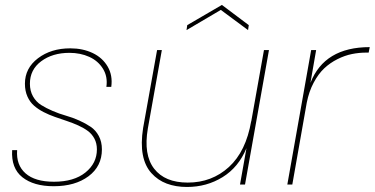

<svg xmlns="http://www.w3.org/2000/svg" viewBox="-20 -741 1505 771"><path d="M389.2 -141.1Q389.2 -73.2 335.4 -33.2Q281.7 6.8 195.8 6.8Q115.2 6.8 69.8 -29.3Q24.4 -65.4 28.8 -138.2H48.8Q44.4 -78.6 82.5 -44.9Q120.6 -11.2 196.8 -11.2Q276.9 -11.2 323 -48.3Q369.1 -85.4 369.1 -141.1Q369.1 -165.5 359.1 -184.3Q349.1 -203.1 332.5 -215.3Q315.9 -227.5 294.2 -237.3Q272.5 -247.1 248.5 -255.1Q224.6 -263.2 200.7 -271.5Q176.8 -279.8 155 -291Q133.3 -302.2 116.7 -316.7Q100.1 -331.1 90.1 -353.5Q80.1 -376 80.1 -404.8Q80.1 -467.3 132.6 -507.1Q185.1 -546.9 262.2 -546.9Q312.5 -546.9 352.1 -528.1Q391.6 -509.3 412.4 -473.6Q433.1 -438 426.8 -392.1H407.2Q413.1 -433.1 393.6 -464.8Q374 -496.6 338.4 -512.7Q302.7 -528.8 258.8 -528.8Q190.9 -528.8 145.5 -495.1Q100.1 -461.4 100.1 -404.8Q100.1 -376 112.5 -354Q125 -332 145.3 -319.3Q165.5 -306.6 191.7 -295.4Q217.8 -284.2 244.6 -276.6Q271.5 -269 297.6 -257.3Q323.7 -245.6 344 -231.9Q364.3 -218.3 376.7 -195.1Q389.2 -171.9 389.2 -141.1Z M1060.1 -540 963.9 0H943.8L969.7 -146Q938 -69.3 874 -29.8Q810.1 9.8 731 9.8Q685.5 9.8 649.7 -3.7Q613.8 -17.1 587.9 -45.9Q562 -74.7 553.5 -119.6Q544.9 -164.6 554.7 -227.1L610.8 -540H629.9L573.7 -225.1Q555.7 -119.6 598.9 -63.7Q642.1 -7.8 733.9 -7.8Q830.6 -7.8 899.2 -70.3Q967.8 -132.8 988.8 -254.9V-252.9L1040 -540ZM979 -640.1 976.1 -620.1 866.7 -701.2 729 -620.1 731.9 -640.1 871.1 -721.2Z M1153.8 0H1133.8L1229.5 -540H1249.5L1226.6 -408.2Q1282.7 -551.8 1464.8 -551.8L1460.4 -529.8H1451.7Q1421.4 -529.8 1392.8 -523.9Q1364.3 -518.1 1335 -503.4Q1305.7 -488.8 1282 -466.6Q1258.3 -444.3 1239.5 -408.9Q1220.7 -373.5 1211.9 -329.1Z"/></svg>

Font: SVN-Poppins Thin
Style: Italic
Weight: 100
Italic angle: -10°
Designer: Ninad Kale (Devanagari), Jonny Pinhorn (Latin)
Foundry: Indian Type Foundry
Version: Version 3.002 2017